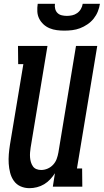

<svg xmlns="http://www.w3.org/2000/svg" viewBox="-20 -975 542 1003"><path d="M134 8Q109 8 87.5 -1.5Q66 -11 52.5 -30Q39 -49 33 -72.5Q27 -96 25.5 -120Q24 -144 26 -169Q28 -194 32 -219L102 -640H75L74 -735H228L140 -204Q138 -191 137 -178Q136 -165 137 -152.5Q138 -140 141.5 -128Q145 -116 152 -106Q159 -96 170.5 -91.5Q182 -87 195 -87Q212 -87 228.5 -94Q245 -101 257.5 -114.5Q270 -128 276 -144.5Q282 -161 285 -178L377 -735H488L382 -95H409L410 0H256L267 -70Q256 -53 242 -38Q228 -23 210.5 -12.5Q193 -2 173 3Q153 8 134 8ZM316 -815Q296 -815 276.5 -817.5Q257 -820 239 -827.5Q221 -835 207 -848Q193 -861 184.5 -878Q176 -895 175 -915Q174 -935 177 -955H267Q265 -941 268.5 -928Q272 -915 281 -906.5Q290 -898 303 -895Q316 -892 329 -892Q343 -892 357 -895Q371 -898 383 -906.5Q395 -915 402.5 -928Q410 -941 412 -955H502Q499 -935 491 -915Q483 -895 469.5 -878Q456 -861 437 -848Q418 -835 398 -827.5Q378 -820 357.5 -817.5Q337 -815 316 -815Z"/></svg>

Font: Iosevka QP
Style: Bold Italic
Weight: 700
Italic angle: -9°
Designer: Belleve Invis
Foundry: Belleve Invis
Version: Version 20.0.0; ttfautohint (v1.8.4)